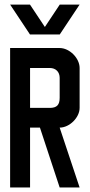

<svg xmlns="http://www.w3.org/2000/svg" viewBox="-20 -832 398 852"><path d="M24.9 -811.7H113L179.1 -712.3L245.2 -811.7H333.3L245.2 -679.1H113ZM244.8 -618.9C288.6 -618.9 333.3 -574.1 333.3 -530.3V-353.2C333.3 -310.4 288.6 -265.7 244.8 -265.7L333.3 0H244.8L157.2 -265.7H113.4V0H24.9V-618.9ZM244.8 -398V-486.6C244.8 -512.4 227.9 -530.3 201 -530.3H113.4V-353.2H201C232.8 -353.2 244.8 -367.2 244.8 -398Z"/></svg>

Font: Ulica
Style: Regular
Weight: 400
Version: Version